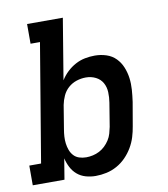

<svg xmlns="http://www.w3.org/2000/svg" viewBox="-90 -805 773 883"><g transform="rotate(-10 296.5 -363.5)"><path d="M286 8Q262 8 239.5 1.5Q217 -5 200 -19.5Q183 -34 172.5 -54.5Q162 -75 157 -97L141 0H-7V-92H48L140 -643H96V-735H263L216 -451Q229 -472 247 -489Q265 -506 286.5 -517.5Q308 -529 331 -533.5Q354 -538 377 -538Q405 -538 431 -529.5Q457 -521 475 -502.5Q493 -484 503 -459.5Q513 -435 516.5 -408.5Q520 -382 518 -354Q516 -326 512 -298L493 -188Q489 -163 481.5 -138.5Q474 -114 460.5 -91Q447 -68 428 -48.5Q409 -29 385.5 -16Q362 -3 336.5 2.5Q311 8 286 8ZM258 -84Q273 -84 289 -87.5Q305 -91 319.5 -98.5Q334 -106 346 -117.5Q358 -129 367 -143Q376 -157 380.5 -172.5Q385 -188 388 -203L406 -313Q410 -337 409 -361.5Q408 -386 397 -405.5Q386 -425 365 -435.5Q344 -446 319 -446Q319 -446 319 -446Q319 -446 319 -446Q297 -446 275.5 -439Q254 -432 237 -417Q220 -402 210.5 -381Q201 -360 197 -339L179 -229Q176 -212 175 -195.5Q174 -179 176 -163Q178 -147 183.5 -132Q189 -117 199.5 -105.5Q210 -94 225.5 -89Q241 -84 258 -84Z"/></g></svg>

Font: Iosevka Curly Slab SmBdEx
Style: Italic
Weight: 600
Width: 7
Italic angle: -9°
Monospace: yes
Designer: Belleve Invis
Foundry: Belleve Invis
Version: Version 11.1.0; ttfautohint (v1.8.3)